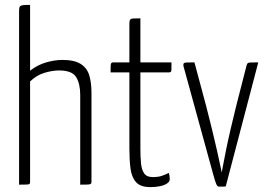

<svg xmlns="http://www.w3.org/2000/svg" viewBox="-20 -755 1102 785"><path d="M58 0V-712Q58 -724 61.5 -728.5Q65 -733 75 -734Q85 -735 103 -735V-466Q134 -490 169 -500Q204 -510 235 -510Q284 -510 310 -493.5Q336 -477 345 -447Q354 -417 354 -375V-12Q354 -6 351.5 -3.5Q349 -1 339.5 -0.5Q330 0 308 0V-367Q308 -412 291.5 -439.5Q275 -467 221 -467Q195 -467 162.5 -457.5Q130 -448 103 -422V-12Q103 -6 101 -3.5Q99 -1 90 -0.5Q81 0 58 0Z M595 10Q554 10 536 -10.5Q518 -31 513.5 -66.5Q509 -102 509 -148V-459H432Q432 -478 432.5 -486.5Q433 -495 435.5 -497.5Q438 -500 443 -500H509V-660Q509 -671 512.5 -675Q516 -679 525.5 -679.5Q535 -680 554 -680V-500H681Q681 -482 681 -473Q681 -464 678.5 -461.5Q676 -459 671 -459H554V-146Q554 -114 556.5 -87.5Q559 -61 569.5 -46Q580 -31 604 -31Q626 -31 640 -35.5Q654 -40 670 -48Q672 -42 673 -36.5Q674 -31 674 -23Q674 -12 662.5 -4.5Q651 3 633 6.5Q615 10 595 10Z M874 8Q868 8 863 -5.5Q858 -19 852 -41L730 -485Q729 -492 731 -495.5Q733 -499 743 -499.5Q753 -500 775 -500L823 -321Q835 -275 846.5 -227.5Q858 -180 867 -140.5Q876 -101 881 -76.5Q886 -52 886 -52H887Q887 -52 891.5 -76.5Q896 -101 904 -140.5Q912 -180 923 -227.5Q934 -275 946 -323L988 -487Q990 -494 992.5 -496.5Q995 -499 1004.5 -499.5Q1014 -500 1036 -500L903 7Q899 8 888.5 8Q878 8 874 8Z"/></svg>

Font: Yanone Kaffeesatz ExtraLight Light
Style: Regular
Weight: 300
Version: Version 2.003